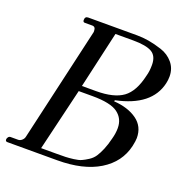

<svg xmlns="http://www.w3.org/2000/svg" viewBox="-132 -798 874 910"><g transform="rotate(20 305.0 -343.0)"><path d="M2 0Q-8 0 -8 -10Q-8 -16 -3.5 -22Q1 -28 8 -28H46Q56 -28 65 -36Q74 -44 76 -55L208 -630V-636Q208 -657 191 -657H153Q144 -657 144 -668Q144 -686 160 -686H407Q435 -686 465.5 -681Q496 -676 533 -664Q570 -652 594 -623.5Q618 -595 618 -555Q618 -537 614 -520Q586 -397 413 -361L411 -355Q483 -350 527.5 -318Q572 -286 572 -228Q572 -214 566 -186Q546 -99 465 -49.5Q384 0 253 0ZM243 -371H314Q404 -371 449.5 -404Q495 -437 514 -522Q521 -546 521 -578Q521 -623 492 -640Q463 -657 397 -657H308ZM162 -28H240Q269 -28 285 -28.5Q301 -29 325 -32Q349 -35 362.5 -41Q376 -47 394 -58.5Q412 -70 423 -86.5Q434 -103 444.5 -128Q455 -153 463 -186Q471 -215 471 -241Q471 -289 434.5 -316Q398 -343 307 -343H237Z"/></g></svg>

Font: HK Venetian
Style: Italic
Weight: 400
Italic angle: -12°
Version: Version 1.000;PS 001.000;hotconv 1.0.88;makeotf.lib2.5.64775